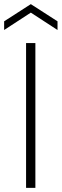

<svg xmlns="http://www.w3.org/2000/svg" viewBox="-50 -908 298 928"><path d="M76 0V-700H121V0ZM-30 -763V-805L99 -888L228 -805V-763L99 -847Z"/></svg>

Font: DM Sans 20pt ExtraLight
Style: Regular
Weight: 250
Version: Version 4.004;gftools[0.9.30]